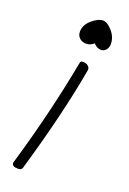

<svg xmlns="http://www.w3.org/2000/svg" viewBox="-139 -433 542 806"><g transform="rotate(20 132.5 -29.5)"><path d="M71 313Q68 324 52 324Q25 324 25 307Q99 57 144 -183Q145 -191 156 -191Q169 -191 178 -184.5Q187 -178 187 -167Q151 40 71 313ZM175 -281Q161 -267 141 -267Q124 -267 112 -277.5Q100 -288 100 -306Q100 -336 127 -359.5Q154 -383 177 -383Q195 -383 217.5 -357.5Q240 -332 240 -301Q240 -285 231 -274.5Q222 -264 209 -264Q191 -264 175 -281Z"/></g></svg>

Font: Bonbon
Style: Regular
Weight: 400
Designer: Ksenia Erulevich
Foundry: Cyreal (www.cyreal.org)
Version: Version 1.001